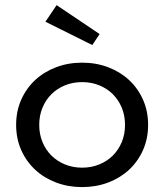

<svg xmlns="http://www.w3.org/2000/svg" viewBox="-20 -729 653 763"><path d="M306.4 14.5Q250.9 14.5 203 -3.6Q155 -21.8 119.8 -54.5Q84.5 -87.3 64.3 -132.7Q44.1 -178.2 44.1 -232.7Q44.1 -287.3 64.3 -332.7Q84.5 -378.2 119.8 -410.9Q155 -443.6 203 -461.8Q250.9 -480 306.4 -480Q361.8 -480 409.8 -461.8Q457.7 -443.6 493 -410.9Q528.2 -378.2 548.4 -332.7Q568.6 -287.3 568.6 -232.7Q568.6 -178.2 548.4 -132.7Q528.2 -87.3 493 -54.5Q457.7 -21.8 409.8 -3.6Q361.8 14.5 306.4 14.5ZM306.4 -62.7Q343.2 -62.7 374.3 -75.5Q405.5 -88.2 428.2 -110.7Q450.9 -133.2 463.9 -164.3Q476.8 -195.5 476.8 -232.7Q476.8 -270 463.9 -301.1Q450.9 -332.3 428.2 -354.8Q405.5 -377.3 374.3 -390Q343.2 -402.7 306.4 -402.7Q269.5 -402.7 238.4 -390Q207.3 -377.3 184.5 -354.8Q161.8 -332.3 148.9 -301.1Q135.9 -270 135.9 -232.7Q135.9 -195.5 148.9 -164.3Q161.8 -133.2 184.5 -110.7Q207.3 -88.2 238.4 -75.5Q269.5 -62.7 306.4 -62.7ZM346.8 -550 160.5 -642.7 205 -708.6 375.9 -593.6Z"/></svg>

Font: Spartan Med
Style: Regular
Weight: 500
Designer: Matt Bailey, Mirko Velimirovic
Foundry: Matt Bailey
Version: Version 1.005